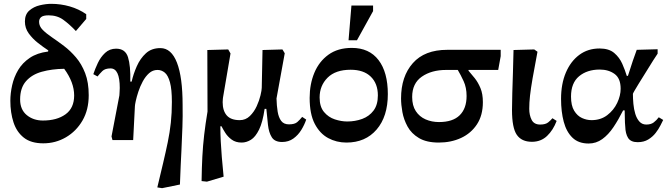

<svg xmlns="http://www.w3.org/2000/svg" viewBox="-20 -731 3481 1002"><path d="M206 17Q142 17 104.5 -12.5Q67 -42 50.5 -92.5Q34 -143 34 -205Q34 -244 43.5 -286.5Q53 -329 75 -366Q97 -403 135.5 -429Q174 -455 231 -462L232 -468Q206 -485 178 -507Q150 -529 130 -556.5Q110 -584 110 -619Q110 -656 133 -676Q156 -696 188 -703.5Q220 -711 247 -711Q297 -711 344 -697.5Q391 -684 430 -657V-632L376 -569Q342 -605 310 -628Q278 -651 234 -651Q206 -651 195 -642Q184 -633 184 -617Q184 -594 203 -575Q222 -556 251.5 -536Q281 -516 314 -491Q347 -466 376.5 -431.5Q406 -397 424.5 -349Q443 -301 443 -234Q443 -158 410.5 -102Q378 -46 324 -14.5Q270 17 206 17ZM315 -372Q250 -371 198 -356.5Q146 -342 115.5 -307Q85 -272 85 -212Q85 -159 119.5 -130.5Q154 -102 204 -102Q277 -102 322 -134.5Q367 -167 367 -233Q367 -301 315 -372Z M919 232 826 251 801 247Q818 176 831.5 119Q845 62 855.5 11Q866 -40 871.5 -90.5Q877 -141 877 -199Q877 -265 867 -301.5Q857 -338 840 -352Q823 -366 802 -366Q777 -366 758 -349Q739 -332 725 -306Q711 -280 702 -252.5Q693 -225 688.5 -204Q684 -183 684 -176L675 0H567L562 -19L603 -233Q603 -237 604 -249.5Q605 -262 605 -272Q605 -374 557 -374Q528 -374 514 -360Q500 -346 489 -332L467 -344Q476 -371 490.5 -402Q505 -433 528.5 -455Q552 -477 586 -477Q634 -477 648 -432.5Q662 -388 660 -305H667Q676 -345 694 -385.5Q712 -426 741.5 -453Q771 -480 817 -480Q874 -480 903.5 -404Q933 -328 933 -183Q934 -123 932 -69Q930 -15 927 51Q925 89 923 133Q921 177 919 232Z M1241 13Q1210 13 1189 -2.5Q1168 -18 1155.5 -38Q1143 -58 1136 -72H1130Q1130 -32 1132 6Q1134 44 1137.5 88Q1141 132 1147 191L1060 217L1032 214Q1033 144 1036 86.5Q1039 29 1045.5 -27Q1052 -83 1063 -149L1062 -470L1171 -473L1183 -452L1144 -223Q1144 -223 1143 -215Q1142 -207 1142 -198Q1142 -153 1163.5 -128.5Q1185 -104 1231 -104Q1262 -104 1284 -125.5Q1306 -147 1319.5 -176.5Q1333 -206 1339.5 -233.5Q1346 -261 1346 -273L1350 -470L1454 -473L1466 -453L1423 -217Q1424 -179 1429 -148.5Q1434 -118 1447.5 -100Q1461 -82 1488 -82Q1518 -82 1531.5 -94Q1545 -106 1557 -121L1578 -107Q1569 -80 1552.5 -53Q1536 -26 1511 -8Q1486 10 1452 10Q1414 10 1398.5 -14.5Q1383 -39 1378.5 -79Q1374 -119 1370 -163H1361Q1351 -93 1332 -54.5Q1313 -16 1289.5 -1.5Q1266 13 1241 13Z M1788 13Q1736 13 1692.5 -10.5Q1649 -34 1622.5 -85Q1596 -136 1596 -220Q1596 -292 1620.5 -351Q1645 -410 1694 -445.5Q1743 -481 1816 -481Q1907 -481 1955.5 -417.5Q2004 -354 2004 -240Q2004 -123 1945.5 -55Q1887 13 1788 13ZM1792 -97Q1834 -97 1870.5 -110.5Q1907 -124 1929.5 -154Q1952 -184 1952 -233Q1952 -295 1915 -331Q1878 -367 1810 -367Q1731 -367 1689.5 -325.5Q1648 -284 1648 -222Q1648 -174 1671 -146.5Q1694 -119 1727.5 -108Q1761 -97 1792 -97ZM1843 -521H1799L1814 -702H1927V-673Z M2270 13Q2206 13 2166.5 -10.5Q2127 -34 2107 -70.5Q2087 -107 2080 -146Q2073 -185 2073 -217Q2073 -332 2134.5 -401.5Q2196 -471 2314 -471H2593V-438L2580 -366H2425V-362Q2440 -345 2457.5 -323Q2475 -301 2487.5 -271Q2500 -241 2500 -198Q2500 -129 2469 -82Q2438 -35 2386 -11Q2334 13 2270 13ZM2369 -366H2308Q2232 -366 2181.5 -331Q2131 -296 2131 -225Q2131 -180 2150 -151Q2169 -122 2201 -108Q2233 -94 2271 -94Q2343 -94 2379 -129.5Q2415 -165 2415 -230Q2415 -274 2399.5 -307.5Q2384 -341 2369 -366Z M2756 9Q2702 9 2677 -27.5Q2652 -64 2652 -157Q2652 -192 2653.5 -244Q2655 -296 2657 -355.5Q2659 -415 2660 -470L2768 -473L2785 -461Q2769 -377 2759.5 -322.5Q2750 -268 2746 -231.5Q2742 -195 2742 -163Q2742 -130 2754.5 -105.5Q2767 -81 2799 -81Q2827 -81 2841 -92.5Q2855 -104 2863 -114L2885 -100Q2867 -52 2835 -21.5Q2803 9 2756 9Z M3052 18Q2999 18 2967.5 -12.5Q2936 -43 2922 -95.5Q2908 -148 2908 -215Q2908 -293 2933 -352Q2958 -411 3003 -444.5Q3048 -478 3109 -478Q3158 -478 3185.5 -454.5Q3213 -431 3227.5 -398Q3242 -365 3251 -335H3257Q3272 -383 3282.5 -413.5Q3293 -444 3303 -471L3412 -474V-451L3389 -416Q3342 -341 3312.5 -293Q3283 -245 3283 -241Q3283 -217 3285.5 -189Q3288 -161 3295.5 -136.5Q3303 -112 3317 -96.5Q3331 -81 3353 -81Q3377 -81 3391.5 -92Q3406 -103 3418 -119L3441 -105Q3436 -95 3426.5 -76Q3417 -57 3401.5 -37Q3386 -17 3363 -3Q3340 11 3308 11Q3272 11 3258 -11Q3244 -33 3243 -71Q3241 -90 3241 -110Q3241 -130 3240 -155H3232Q3208 -107 3181.5 -67.5Q3155 -28 3123 -5Q3091 18 3052 18ZM3067 -104Q3115 -104 3149 -130Q3183 -156 3201 -194Q3219 -232 3219 -268Q3219 -322 3187.5 -345Q3156 -368 3110 -368Q3044 -368 3002 -333Q2960 -298 2960 -227Q2960 -180 2976.5 -153Q2993 -126 3017.5 -115Q3042 -104 3067 -104Z"/></svg>

Font: STIX Two Text SemiBold
Style: Regular
Weight: 600
Designer: Ross Mills, John Hudson & Paul Hanslow, Tiro Typeworks Ltd; with prior portions MicroPress Inc., and Coen Hoffman.
Foundry: Tiro Typeworks Ltd
Version: Version 2.13 b171